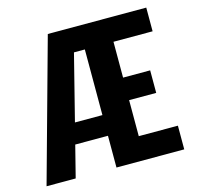

<svg xmlns="http://www.w3.org/2000/svg" viewBox="-106 -843 989 955"><g transform="rotate(-15 389.0 -365.0)"><path d="M378.5 0H727.5V-122H526V-307.5H665.5V-423.5H526V-608H727.5V-730H220.5L18.5 0H168.5L210 -163.5H378.5ZM237 -270 322.5 -608H378.5V-270Z"/></g></svg>

Font: Monaspace Neon Wide
Style: Bold
Weight: 700
Width: 7
Designer: Riley Cran & the Lettermatic Team
Foundry: Lettermatic
Version: Version 1.000 (Monaspace Neon)